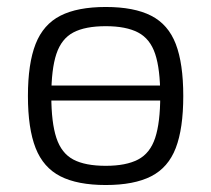

<svg xmlns="http://www.w3.org/2000/svg" viewBox="-20 -517 605 550"><path d="M85 -229V-272H475V-229ZM283 -497Q364 -497 413 -472Q462 -447 483.5 -391Q505 -335 505 -242Q505 -149 483.5 -93Q462 -37 413 -12Q364 13 283 13Q202 13 153 -12Q104 -37 82 -93Q60 -149 60 -242Q60 -335 82 -391Q104 -447 153 -472Q202 -497 283 -497ZM283 -442Q224 -442 190 -424Q156 -406 141.5 -362.5Q127 -319 127 -242Q127 -166 141.5 -122Q156 -78 190 -60Q224 -42 283 -42Q341 -42 375.5 -60Q410 -78 424.5 -122Q439 -166 439 -242Q439 -319 424.5 -362.5Q410 -406 375.5 -424Q341 -442 283 -442Z"/></svg>

Font: Exo 2 Light
Style: Regular
Weight: 300
Designer: Natanael Gama
Foundry: Natanael Gama
Version: Version 2.010